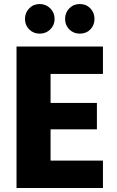

<svg xmlns="http://www.w3.org/2000/svg" viewBox="-20 -933 580 953"><path d="M491 -566H231V-422H461V-291H231V-136H491V0H62V-702H491ZM177 -766Q146 -766 125 -787Q104 -808 104 -839Q104 -870 125 -891.5Q146 -913 177 -913Q208 -913 229.5 -891.5Q251 -870 251 -839Q251 -808 229.5 -787Q208 -766 177 -766ZM376 -766Q345 -766 324 -787Q303 -808 303 -839Q303 -870 324 -891.5Q345 -913 376 -913Q408 -913 428.5 -891.5Q449 -870 449 -839Q449 -808 428.5 -787Q408 -766 376 -766Z"/></svg>

Font: Parkinsans
Style: Bold
Weight: 700
Designer: Red Stone, Indian Type Foundry
Foundry: Indian Type Foundry
Version: Version 1.000